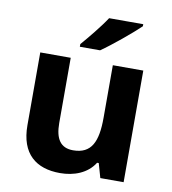

<svg xmlns="http://www.w3.org/2000/svg" viewBox="-86 -840 828 925"><g transform="rotate(10 328.5 -378.0)"><path d="M540 -756V-766H373C344 -721 290 -656 258 -619V-606H357C408 -641 502 -719 540 -756ZM579 -546H430V-289C430 -173 403 -109 312 -109C251 -109 224 -149 224 -227V-546H75V-190C75 -50 152 10 269 10C337 10 402 -14 437 -70H445L465 0H579Z"/></g></svg>

Font: Noto Sans Gujarati
Style: Bold
Weight: 700
Designer: Jelle Bosma - Monotype Design Team, Universal Thirst
Foundry: Monotype Imaging Inc.
Version: Version 2.106